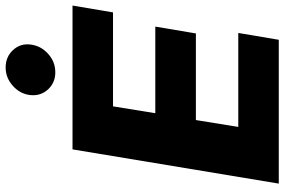

<svg xmlns="http://www.w3.org/2000/svg" viewBox="-183 -820 1003 677"><g transform="rotate(-90 318.5 -481.5)"><path d="M9.6 0 130.3 -727.3H637.4L613.3 -584.5H282L257.8 -435.4H563.2L539.1 -292.3H233.7L209.5 -142.8H540.8L516.7 0ZM402 -788Q365.4 -788 341.8 -813.6Q318.2 -839.1 321.7 -875.4Q325.3 -911.6 353.9 -937.3Q382.5 -963.1 419 -963.1Q456.3 -963.1 480.3 -937.3Q504.3 -911.6 500 -875.4Q495.7 -839.1 467.5 -813.6Q439.3 -788 402 -788Z"/></g></svg>

Font: Inter UI Extra Bold
Style: Italic
Weight: 800
Italic angle: 9.39999°
Designer: Rasmus Andersson
Foundry: rsms
Version: 3.2;8d6f07862